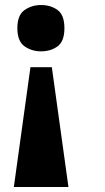

<svg xmlns="http://www.w3.org/2000/svg" viewBox="-20 -563 419 763"><path d="M186 -296 252 180H35L101 -296ZM143 -543Q182 -543 209 -523Q236 -503 236 -451Q236 -399 209 -379Q182 -359 143 -359Q106 -359 77.5 -379Q49 -399 49 -451Q49 -503 77.5 -523Q106 -543 143 -543Z"/></svg>

Font: Noto Serif Gujarati Black
Style: Regular
Weight: 900
Version: Version 2.102